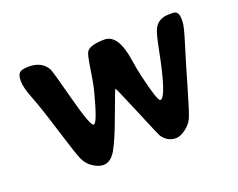

<svg xmlns="http://www.w3.org/2000/svg" viewBox="-83 -624 934 755"><g transform="rotate(-20 384.5 -246.5)"><path d="M235.4 -12.2Q215.8 -12.2 192.9 -27.1Q169.9 -42 158.9 -65.9Q147.9 -89.8 114.5 -198.7Q81.1 -307.6 61.5 -356.9Q42 -406.2 42 -433.1Q42 -460 52.5 -468.3Q63 -476.6 91.3 -476.6Q143.6 -476.6 167 -438Q172.9 -428.2 206.1 -301.3Q239.3 -174.3 253.4 -174.3Q267.6 -174.3 299.3 -296.4Q307.1 -326.7 315.7 -383.8Q324.2 -440.9 330.6 -451.2Q344.2 -474.6 406.7 -474.6Q464.8 -474.6 481.4 -358.4Q486.3 -325.7 494.6 -289.1Q521 -175.8 532.7 -175.8Q558.1 -175.8 594.7 -362.8Q606.4 -422.9 614.3 -440.9Q631.3 -481 679.7 -481H694.8Q719.7 -481 719.7 -448.2V-435.1Q719.7 -417 699.7 -353.3Q679.7 -289.6 650.9 -189.5Q622.1 -89.4 612.1 -67.9Q602.1 -46.4 579.6 -30Q557.1 -13.7 540 -13.7Q502.9 -13.7 481.9 -46.4Q478.5 -51.8 431.2 -165Q383.8 -278.3 381.6 -278.3Q379.4 -278.3 344 -181.4Q308.6 -84.5 286.9 -48.3Q265.1 -12.2 235.4 -12.2Z"/></g></svg>

Font: Averia Libre
Style: Bold
Weight: 700
Version: Version 1.002